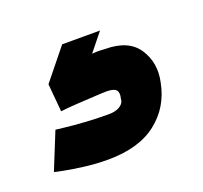

<svg xmlns="http://www.w3.org/2000/svg" viewBox="-58 -64 382 362"><g transform="rotate(-20 133.5 117.0)"><path d="M173 0H97L47 62L52 118Q68 116 87 115Q106 114 122 113Q138 112 145 112Q160 112 164.5 117.5Q169 123 166 134Q166 140 162 144.5Q158 149 151 151.5Q144 154 134 154Q111 154 87.5 152.5Q64 151 47.5 149Q31 147 30 147L0 221Q3 222 18.5 225Q34 228 57 231Q80 234 104 234Q166 234 202 206Q238 178 247 131Q255 94 236 65Q217 36 170 36Q167 36 161 35.5Q155 35 144 36Z"/></g></svg>

Font: Advent Pro ExtraBold
Style: Italic
Weight: 800
Italic angle: -12°
Version: Version 3.000